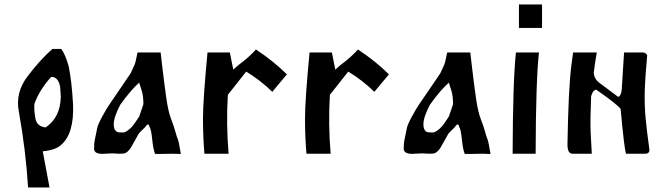

<svg xmlns="http://www.w3.org/2000/svg" viewBox="-20 -679 2940 848"><path d="M93.3 148.9ZM104 148.9Q93.8 -15.6 63.5 -184.6Q46.4 -269 101.6 -341.8Q156.7 -414.6 211.4 -462.9H250.5Q269.5 -437 283.2 -386.7Q296.9 -321.3 302.7 -216.8Q307.6 -88.4 249.5 -38.6Q225.1 -16.1 168.9 -10.7L198.7 148.9ZM131.8 -219.7Q129.9 -190.4 136.5 -155.3Q143.1 -120.1 181.6 -116.2Q247.1 -160.2 248.5 -252.9L245.6 -295.4Q236.8 -341.3 205.6 -338.9Q153.3 -280.8 131.8 -219.7Z M507.8 0 478 -1.5H472.7L432.6 0.5Q395.5 0.5 395.5 -22Q395.5 -44.4 397.9 -57.4Q400.4 -70.3 403.3 -83.5Q406.2 -96.7 409.2 -112.8Q412.1 -128.9 432.6 -166.3Q453.1 -203.6 462.2 -216.1Q471.2 -228.5 511.7 -288.6Q552.2 -348.6 557.1 -355.5Q569.8 -382.3 573.7 -391.8Q577.6 -401.4 579.1 -408.2Q580.6 -415 583.3 -428Q585.9 -440.9 587.4 -447.3H689.5Q690.4 -438.5 698.2 -372.1Q706.1 -305.7 714.6 -245.6Q723.1 -185.5 735.8 -153.1Q748.5 -120.6 754.6 -97.4Q760.7 -74.2 765.1 -64.9Q769.5 -55.7 778.8 1Q776.9 0.5 743.7 0L683.1 1H665Q656.7 -19 652.1 -64.5Q647.5 -109.9 640.1 -119.1Q639.6 -123.5 637.2 -127.2Q634.8 -130.9 630.6 -128.2Q626.5 -125.5 624.5 -122.3Q622.6 -119.1 620.6 -117.2Q618.7 -115.2 614.7 -111.3Q610.8 -107.4 602.3 -99.1Q593.8 -90.8 591.3 -86.2Q588.9 -81.5 587.4 -79.1Q585.9 -76.7 572.3 -52Q558.6 -27.3 556.9 -25.1Q555.2 -22.9 552.2 -19Q549.3 -15.1 548.3 -14.4Q547.4 -13.7 544.7 -10.7Q542 -7.8 540.5 -7.1Q539.1 -6.3 533.9 -3.2Q528.8 0 507.8 0ZM594.7 -314Q557.1 -280.8 510.7 -215.8Q482.4 -161.1 482.4 -130.4Q482.4 -99.6 502.4 -94.7Q514.2 -93.8 522.9 -93.8Q531.7 -93.8 543.9 -102.5Q556.2 -111.3 564 -120.6Q571.8 -129.9 581.5 -144.5Q591.3 -159.2 594.7 -164.1Q597.7 -171.4 604.7 -193.1Q611.8 -214.8 613.3 -218.8Q613.3 -255.9 605.5 -280Q597.7 -304.2 594.7 -314Z M986.3 -260.3Q978.5 -130.4 989.7 0H882.8Q876.5 -75.7 876.5 -156Q876.5 -236.3 896.5 -447.3H995.1L1010.3 -371.6L1033.7 -392.1Q1079.6 -425.8 1110.4 -460.4Q1187.5 -409.7 1247.1 -350.6L1214.8 -312L1182.6 -273.4Q1130.9 -324.2 1067.4 -362.8Z M1437 -260.3Q1429.2 -130.4 1440.4 0H1333.5Q1327.1 -75.7 1327.1 -156Q1327.1 -236.3 1347.2 -447.3H1445.8L1460.9 -371.6L1484.4 -392.1Q1530.3 -425.8 1561 -460.4Q1638.2 -409.7 1697.8 -350.6L1665.5 -312L1633.3 -273.4Q1581.5 -324.2 1518.1 -362.8Z M1875.5 0 1845.7 -1.5H1840.3L1800.3 0.5Q1763.2 0.5 1763.2 -22Q1763.2 -44.4 1765.6 -57.4Q1768.1 -70.3 1771 -83.5Q1773.9 -96.7 1776.9 -112.8Q1779.8 -128.9 1800.3 -166.3Q1820.8 -203.6 1829.8 -216.1Q1838.9 -228.5 1879.4 -288.6Q1919.9 -348.6 1924.8 -355.5Q1937.5 -382.3 1941.4 -391.8Q1945.3 -401.4 1946.8 -408.2Q1948.2 -415 1950.9 -428Q1953.6 -440.9 1955.1 -447.3H2057.1Q2058.1 -438.5 2065.9 -372.1Q2073.7 -305.7 2082.3 -245.6Q2090.8 -185.5 2103.5 -153.1Q2116.2 -120.6 2122.3 -97.4Q2128.4 -74.2 2132.8 -64.9Q2137.2 -55.7 2146.5 1Q2144.5 0.5 2111.3 0L2050.8 1H2032.7Q2024.4 -19 2019.8 -64.5Q2015.1 -109.9 2007.8 -119.1Q2007.3 -123.5 2004.9 -127.2Q2002.4 -130.9 1998.3 -128.2Q1994.1 -125.5 1992.2 -122.3Q1990.2 -119.1 1988.3 -117.2Q1986.3 -115.2 1982.4 -111.3Q1978.5 -107.4 1970 -99.1Q1961.4 -90.8 1959 -86.2Q1956.5 -81.5 1955.1 -79.1Q1953.6 -76.7 1939.9 -52Q1926.3 -27.3 1924.6 -25.1Q1922.9 -22.9 1919.9 -19Q1917 -15.1 1916 -14.4Q1915 -13.7 1912.4 -10.7Q1909.7 -7.8 1908.2 -7.1Q1906.7 -6.3 1901.6 -3.2Q1896.5 0 1875.5 0ZM1962.4 -314Q1924.8 -280.8 1878.4 -215.8Q1850.1 -161.1 1850.1 -130.4Q1850.1 -99.6 1870.1 -94.7Q1881.8 -93.8 1890.6 -93.8Q1899.4 -93.8 1911.6 -102.5Q1923.8 -111.3 1931.6 -120.6Q1939.5 -129.9 1949.2 -144.5Q1959 -159.2 1962.4 -164.1Q1965.3 -171.4 1972.4 -193.1Q1979.5 -214.8 1981 -218.8Q1981 -255.9 1973.1 -280Q1965.3 -304.2 1962.4 -314Z M2272 -659.2H2374V-555.7H2272ZM2244.1 0Q2245.1 -324.7 2258.8 -447.3H2309.6H2360.4Q2346.7 -324.7 2345.7 0H2294.9Z M2817.9 -447.3Q2832 -447.3 2838.4 -435.1Q2829.1 -333.5 2827.6 -274.2Q2826.2 -214.8 2831.1 -160.9Q2835.9 -106.9 2848.1 -18.6Q2849.1 0 2829.6 0H2744.6Q2736.3 -29.8 2721.2 -197.3Q2710.9 -214.8 2613.8 -282.7Q2598.6 -282.2 2590.8 -253.9Q2586.4 -147 2588.6 -95.5Q2590.8 -43.9 2593.8 0H2508.8Q2486.3 0 2486.3 -40.5Q2490.2 -279.3 2502.9 -385.3L2511.2 -447.3Q2507.8 -447.3 2615.7 -447.3Q2606.4 -392.1 2602.5 -357.9Q2604 -330.6 2627.4 -313L2710.4 -251Q2724.1 -256.3 2726.1 -284.7L2736.3 -447.3Z"/></svg>

Font: Panteley
Style: Regular
Weight: 500
Designer: Kalashnikov Yuriy
Foundry: Øêîëà ïàâà èìåíè ñâÿòîãî àâíîàïîñòîëüíîãî Âëàäèìèà
Version: Version 1.80 April 12, 2018